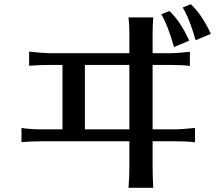

<svg xmlns="http://www.w3.org/2000/svg" viewBox="-20 -855 1040 911"><path d="M82 -180.7V-248Q122.1 -241.2 178.7 -241.2H276.4V-546.9H214.8Q168 -546.9 118.2 -543V-610.4Q173.8 -603.5 214.8 -602.5H593.8V-694.3Q593.8 -735.4 589.8 -772.5H707Q704.1 -733.4 704.1 -694.3V-602.5H790Q818.4 -602.5 880.9 -609.4V-542Q847.7 -546.9 790 -546.9H704.1V-241.2H814.5Q835.9 -241.2 905.3 -248V-179.7Q872.1 -184.6 814.5 -184.6H704.1V-63.5Q704.1 -19.5 707 36.1H589.8Q593.8 -13.7 593.8 -60.5V-184.6H178.7Q131.8 -184.6 82 -180.7ZM382.8 -241.2H593.8V-546.9H382.8ZM745.1 -787.1 783.2 -802.7Q834 -757.8 877.9 -662.1L805.7 -631.8Q775.4 -738.3 745.1 -787.1ZM846.7 -819.3 884.8 -835Q935.5 -790 980.5 -694.3L908.2 -664.1Q877.9 -770.5 846.7 -819.3Z"/></svg>

Font: GenEi LateMin v2
Style: Medium
Weight: 500
Designer: o_tamon (Modified)
Foundry: o_tamon / Adobe Systems Incorporated / FONT 910 / Philipp H. Poll
Version: Version 2.1;Original Version 1.004